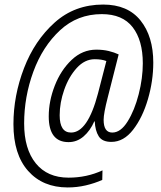

<svg xmlns="http://www.w3.org/2000/svg" viewBox="-20 -734 709 843"><path d="M277 89Q318 89 356.5 80Q395 71 429 56L430 14Q361 46 281 46Q188 46 137 -17Q86 -80 86 -192Q86 -309 126.5 -419.5Q167 -530 243.5 -601Q320 -672 427 -672Q518 -672 562.5 -614.5Q607 -557 607 -456Q607 -391 589 -320.5Q571 -250 540.5 -201Q510 -152 473 -152Q435 -152 435 -208Q435 -236 453 -306L501 -495Q482 -504 457.5 -510Q433 -516 403 -516Q342 -516 294.5 -471Q247 -426 220.5 -358Q194 -290 194 -223Q194 -110 281 -110Q318 -110 347 -135Q376 -160 394 -201H396Q398 -160 413.5 -135.5Q429 -111 469 -111Q523 -111 564.5 -164.5Q606 -218 629.5 -298.5Q653 -379 653 -459Q653 -574 597 -644Q541 -714 433 -714Q308 -714 220 -635Q132 -556 85.5 -435Q39 -314 39 -189Q39 -56 103.5 16.5Q168 89 277 89ZM292 -152Q242 -152 242 -228Q242 -283 262 -340Q282 -397 317 -435.5Q352 -474 396 -474Q426 -474 447 -466L410 -323Q365 -152 292 -152Z"/></svg>

Font: Noto Sans Display SemiCondensed Light
Style: Italic
Weight: 300
Width: 4
Italic angle: -12°
Designer: Monotype Design Team
Foundry: Monotype Imaging Inc.
Version: Version 1.900